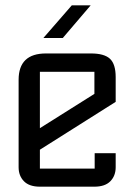

<svg xmlns="http://www.w3.org/2000/svg" viewBox="-20 -702 505 722"><path d="M130 -139V-68H336V-126H415V-73Q415 -41 395 -20.5Q375 0 335 0H130Q90 0 70 -20.5Q50 -41 50 -73V-402Q50 -501 153 -501H322Q372 -501 393.5 -481Q415 -461 415 -412V-319ZM130 -432V-220L335 -349V-432ZM143 -559 250 -682H321L216 -559Z"/></svg>

Font: Kelly Slab
Style: Regular
Weight: 400
Designer: Denis Masharov
Foundry: Denis Masharov
Version: Version 1.001